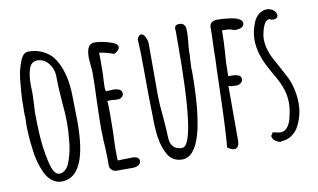

<svg xmlns="http://www.w3.org/2000/svg" viewBox="-72 -826 1644 993"><g transform="rotate(-10 749.5 -329.5)"><path d="M94 -42Q65 -103 58 -175Q49 -243 49 -306Q49 -318 50 -326V-344Q50 -349 49 -349V-367L50 -437Q51 -469 58 -539Q63 -587 81 -632Q88 -652 99 -662.5Q110 -673 124 -673Q164 -673 196 -658.5Q228 -644 250 -618Q270 -593 284 -556.5Q298 -520 304 -479Q310 -437 310 -390V-382Q310 -351 311 -326L312 -269Q312 19 178 19Q152 19 130 2.5Q108 -14 94 -42ZM230 -77Q249 -128 253 -187Q258 -238 258 -275Q258 -320 251 -393Q245 -470 245 -508V-526Q243 -564 219.5 -592Q196 -620 162 -620Q128 -620 117 -581Q107 -550 107 -501Q107 -482 108 -469V-442L106 -396Q104 -375 104 -350Q104 -296 107 -243Q111 -168 127 -97Q143 -23 174 -23Q192 -23 207 -37.5Q222 -52 230 -77Z M432 -18V-44V-64Q431 -73 431 -85Q431 -106 428 -149L426 -213Q426 -262 429 -359Q433 -446 433 -505Q433 -519 430 -547Q427 -576 427 -589Q427 -660 469 -660Q502 -660 545.5 -647Q589 -634 589 -616Q589 -606 580.5 -597.5Q572 -589 560 -584Q518 -599 484 -604Q485 -589 485 -561Q485 -521 484 -489Q481 -441 481 -417L484 -401L500 -402Q508 -403 520 -403Q568 -403 568 -375Q568 -364 559 -356.5Q550 -349 536 -349Q518 -349 508 -351H483Q485 -325 485 -275Q485 -225 484 -185Q481 -124 481 -94Q481 -38 483 -38L516 -39Q533 -40 557 -40Q595 -40 595 -16Q595 -2 582.5 5.5Q570 13 552 13H467Q454 13 443.5 4Q433 -5 432 -18Z M738 -26Q714 -68 707 -121Q700 -167 700 -231Q697 -339 697 -495L696 -572Q695 -578 695 -592Q693 -630 693 -638Q702 -659 714 -659Q726 -659 735.5 -641Q745 -623 745 -602V-330Q745 -290 752 -224Q759 -142 759 -118Q759 -44 822 -44Q894 -44 894 -582V-638V-647Q893 -650 893 -655Q893 -667 898.5 -672.5Q904 -678 920 -678Q933 -678 940.5 -670.5Q948 -663 950 -653Q951 -647 951 -630Q951 -614 948 -579Q944 -550 944 -529Q944 -506 942 -488L940 -446V-438Q941 -434 941 -429Q941 15 812 15Q788 15 769 4.5Q750 -6 738 -26Z M1051 -6Q1059 -89 1064 -261Q1069 -440 1071 -476V-500Q1075 -598 1075 -636Q1075 -650 1086.5 -658Q1098 -666 1113 -666Q1148 -666 1188 -660Q1214 -656 1229.5 -647Q1245 -638 1245 -625Q1245 -597 1194 -597Q1175 -607 1142 -607H1130V-595Q1130 -556 1126 -496Q1121 -440 1121 -395V-368H1129H1139Q1188 -368 1188 -342Q1188 -329 1177.5 -321Q1167 -313 1152 -313Q1128 -313 1113 -318V-35Q1113 9 1087 9Q1072 9 1051 -6Z M1286 -25 1297 -42Q1303 -42 1316 -38Q1331 -35 1339 -35Q1357 -35 1371.5 -51Q1386 -67 1393 -93Q1406 -141 1406 -179Q1406 -245 1364 -318L1353 -337Q1334 -370 1321 -396Q1308 -422 1299 -452Q1287 -491 1287 -530Q1287 -574 1307 -622Q1317 -645 1335.5 -659.5Q1354 -674 1377 -674Q1395 -674 1410.5 -662.5Q1426 -651 1426 -635Q1426 -626 1419 -621Q1412 -616 1402 -616Q1391 -616 1381 -622Q1359 -621 1346 -583Q1335 -548 1335 -525Q1335 -496 1344 -466.5Q1353 -437 1367 -413L1389 -373L1424 -307Q1438 -279 1446.5 -242Q1455 -205 1455 -167Q1455 -106 1427 -51Q1413 -23 1387.5 -6Q1362 11 1331 11V14Q1313 11 1300.5 1Q1288 -9 1286 -25Z"/></g></svg>

Font: Amatic SC
Style: Bold
Weight: 700
Designer: Multiple Designers
Foundry: Vernon Adams
Version: Version 2.505